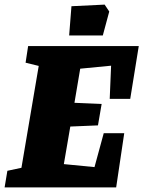

<svg xmlns="http://www.w3.org/2000/svg" viewBox="-45 -813 622 833"><path d="M431 -384 437 -528 303 -515 278 -367 396 -362 380 -269 260 -264 232 -101 365 -88 405 -235H494L459 0H-25L-13 -72L48 -85L123 -527L66 -541L77 -613H557L520 -384ZM265 -786 409 -793 429 -763 401 -659H255Z"/></svg>

Font: Grenze Black
Style: Italic
Weight: 900
Italic angle: -10°
Designer: Renata Polastri
Foundry: Omnibus-Type
Version: Version 1.002; ttfautohint (v1.8)